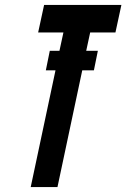

<svg xmlns="http://www.w3.org/2000/svg" viewBox="-20 -755 510 775"><path d="M104 0H212L312 -471H359L375 -550H328L344 -624H446L470 -735H158L134 -624H236L220 -550H181L165 -471H204Z"/></svg>

Font: League Gothic
Style: Italic
Weight: 400
Designer: The League of Moveable Type
Version: Version 1.600; ttfautohint (v1.8.3)